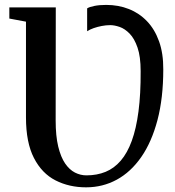

<svg xmlns="http://www.w3.org/2000/svg" viewBox="-20 -774 732 802"><path d="M339.5 8.5Q269 8.5 212 -20.5Q155 -49.5 121.8 -114Q88.5 -178.5 88.5 -283.5V-683.5L19 -696.5V-743H213L212.5 -271Q212.5 -206 223.2 -161.8Q234 -117.5 252 -91.2Q270 -65 293 -53.2Q316 -41.5 341 -41.5Q385 -41.5 421 -56.2Q457 -71 484.5 -103Q512 -135 530.5 -185.8Q549 -236.5 558.5 -308.8Q568 -381 567.5 -477Q567.5 -537.5 554.5 -575.2Q541.5 -613 521.5 -633.5Q501.5 -654 479.8 -661.5Q458 -669 440.5 -669Q423 -669 405 -665.5Q387 -662 371.2 -656.5Q355.5 -651 344 -643.5V-739Q353 -745 374 -749.2Q395 -753.5 423.5 -753.5Q475 -753.5 518.5 -736.2Q562 -719 594.2 -685.2Q626.5 -651.5 644.5 -601Q662.5 -550.5 662 -484Q662 -364.5 637.8 -272.5Q613.5 -180.5 570 -118Q526.5 -55.5 467.8 -23.5Q409 8.5 339.5 8.5Z"/></svg>

Font: Merriweather 48pt SemiBold
Style: Regular
Weight: 600
Version: Version 2.100